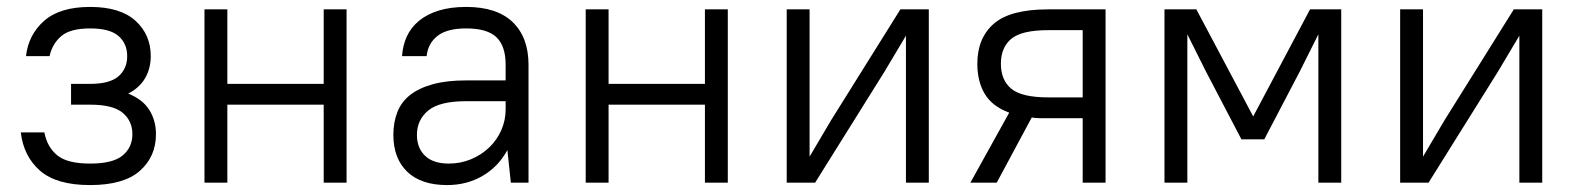

<svg xmlns="http://www.w3.org/2000/svg" viewBox="-20 -527 4555 554"><path d="M240 -507Q327 -507 371 -467Q415 -427 415 -365Q415 -330 399 -302Q383 -274 350 -257Q392 -240 411 -209.5Q430 -179 430 -140Q430 -75 383.5 -34Q337 7 240 7Q143 7 95.5 -34.5Q48 -76 40 -145H108Q116 -103 145 -79Q174 -55 240 -55Q306 -55 334 -78.5Q362 -102 362 -140Q362 -178 334 -201.5Q306 -225 240 -225H185V-285H240Q297 -285 322 -307Q347 -329 347 -365Q347 -401 322 -423Q297 -445 240 -445Q183 -445 157 -423Q131 -401 123 -365H55Q62 -427 107.5 -467Q153 -507 240 -507Z M914 -225H636V0H570V-500H636V-285H914V-500H980V0H914Z M1270 7Q1195 7 1155 -31.5Q1115 -70 1115 -138Q1115 -174 1126.5 -203.5Q1138 -233 1163.5 -253Q1189 -273 1229 -284Q1269 -295 1325 -295H1439V-340Q1439 -394 1412.5 -419.5Q1386 -445 1325 -445Q1270 -445 1242.5 -423.5Q1215 -402 1211 -365H1140Q1142 -396 1154 -422Q1166 -448 1189 -467Q1212 -486 1246 -496.5Q1280 -507 1325 -507Q1414 -507 1459.5 -463Q1505 -419 1505 -340V0H1454L1444 -94Q1418 -46 1372.5 -19.5Q1327 7 1270 7ZM1275 -55Q1309 -55 1339 -67.5Q1369 -80 1391.5 -101.5Q1414 -123 1426.5 -151.5Q1439 -180 1439 -212V-235H1325Q1248 -235 1215.5 -208Q1183 -181 1183 -138Q1183 -100 1206.5 -77.5Q1230 -55 1275 -55Z M2014 -225H1736V0H1670V-500H1736V-285H2014V-500H2080V0H2014Z M2594 -424 2532 -320 2332 0H2250V-500H2316V-75L2378 -180L2578 -500H2660V0H2594Z M2800 -343Q2800 -417 2847.5 -458.5Q2895 -500 3005 -500H3170V0H3104V-186H3005Q2992 -186 2980 -186Q2968 -186 2957 -188L2856 0H2780L2892 -202Q2843 -220 2821.5 -256Q2800 -292 2800 -343ZM2868 -343Q2868 -296 2898 -271Q2928 -246 3005 -246H3104V-440H3005Q2928 -440 2898 -415Q2868 -390 2868 -343Z M3460 -320 3406 -428V0H3340V-500H3432L3596 -191L3760 -500H3850V0H3784V-428L3730 -320L3628 -125H3562Z M4364 -424 4302 -320 4102 0H4020V-500H4086V-75L4148 -180L4348 -500H4430V0H4364Z"/></svg>

Font: PT Root UI Web
Style: Regular
Weight: 400
Designer: Vitaly Kuzmin
Foundry: ParaType Ltd.
Version: Version 1.000W